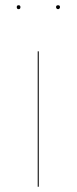

<svg xmlns="http://www.w3.org/2000/svg" viewBox="-20 -713 293 733"><path d="M128 0H124V-517H128ZM58 -686Q58 -678 51 -678Q44 -678 44 -686Q44 -693 51 -693Q58 -693 58 -686ZM209 -686Q209 -683 207 -680.5Q205 -678 202 -678Q198 -678 196 -680.5Q194 -683 194 -686Q194 -693 202 -693Q209 -693 209 -686Z"/></svg>

Font: FiraGO Four
Style: Regular
Weight: 100
Designer: bBox Type
Foundry: bBox Type GmbH
Version: Version 1.001